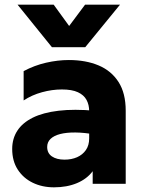

<svg xmlns="http://www.w3.org/2000/svg" viewBox="-20 -787 620 822"><path d="M211.2 15Q160.6 15 120.1 -4.7Q79.6 -24.4 55.9 -61.1Q32.2 -97.9 32.2 -149.2Q32.2 -193.4 54.1 -227.2Q76 -261.1 120 -283.1Q164 -305 230.7 -312.9Q297.4 -320.9 387 -312.8L388.5 -211Q340.9 -219.4 302.7 -219.8Q264.5 -220.1 237.6 -213.2Q210.8 -206.2 196.4 -192.4Q182 -178.5 182 -157.9Q182 -131.2 202.2 -117.4Q222.5 -103.5 256.4 -103.5Q286.1 -103.5 309.9 -113.9Q333.6 -124.4 347.7 -144.6Q361.8 -164.9 361.8 -194.5V-310.8Q361.8 -338.4 350.4 -359.4Q339 -380.4 313.4 -392.2Q287.9 -404 244.9 -404Q203.1 -404 160 -392.2Q116.9 -380.5 81.2 -357V-482.5Q127 -507 177.1 -518.5Q227.1 -530 274.8 -530Q347 -530 401.8 -507.1Q456.6 -484.1 487.4 -436.1Q518.2 -388.1 518.2 -313V0H376.8V-54Q352.2 -20.9 309.3 -2.9Q266.4 15 211.2 15ZM202.2 -585 55.2 -767H209.8L276 -675.8L344.2 -767H493.8L345 -585Z"/></svg>

Font: Geologica-Sharp
Style: Regular
Weight: 100
Designer: Sindre Bremnes, Frode Helland
Foundry: Monokrom Skriftforlag AS
Version: Version 1.010;gftools[0.9.28]